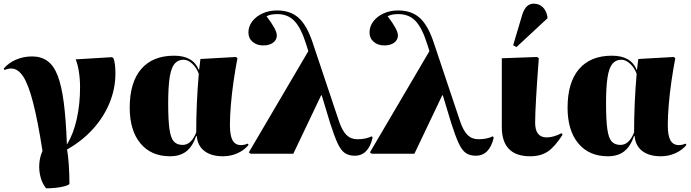

<svg xmlns="http://www.w3.org/2000/svg" viewBox="-28 -839 3774 1048"><path d="M224 189Q203 164 193.5 128.5Q184 93 186.5 55.5Q189 18 204 -15Q178 -181 152.5 -279.5Q127 -378 98.5 -421.5Q70 -465 33 -465Q16 -465 -3 -457L-8 -464Q17 -495 58.5 -513Q100 -531 147 -531Q196 -531 230.5 -506.5Q265 -482 286.5 -427Q308 -372 320 -280Q332 -188 337 -53H339Q373 -109 391 -189.5Q409 -270 409 -363Q409 -407 402.5 -448Q396 -489 385 -515L584 -527L592 -520Q602 -491 602 -438Q602 -356 570.5 -278.5Q539 -201 480 -135.5Q421 -70 338 -23Q344 8 347.5 60Q351 112 351 165Q345 172 324.5 177.5Q304 183 277 186Q250 189 224 189Z M900 14Q797 14 738.5 -56.5Q680 -127 680 -251Q680 -389 742.5 -462Q805 -535 922 -535Q1026 -535 1057 -458H1059L1066 -517L1260 -528L1268 -521Q1256 -459 1246.5 -392.5Q1237 -326 1232 -264.5Q1227 -203 1227 -156Q1227 -99 1241.5 -73Q1256 -47 1288 -47Q1305 -47 1324 -55L1329 -48Q1305 -19 1268 -2.5Q1231 14 1189 14Q1125 14 1087.5 -15Q1050 -44 1046 -97H1043Q1023 -39 988.5 -12.5Q954 14 900 14ZM969 -48Q1016 -48 1043 -116Q1043 -273 1057 -436Q1045 -469 1021.5 -491Q998 -513 974 -513Q943 -513 924.5 -490.5Q906 -468 898 -416Q890 -364 890 -275Q890 -183 897 -134Q904 -85 921 -66.5Q938 -48 969 -48Z M2001 -95 2006 -88Q1983 11 1908 11Q1876 11 1854.5 -3.5Q1833 -18 1815 -56.5Q1797 -95 1774 -167L1728 -319H1725L1573 0H1340L1330 -7L1655 -560L1643 -598Q1615 -687 1579 -724.5Q1543 -762 1486 -762Q1447 -762 1427 -750Q1483 -677 1483 -646Q1483 -621 1462.5 -606Q1442 -591 1409 -591Q1374 -591 1351 -610.5Q1328 -630 1328 -662Q1328 -695 1349 -722.5Q1370 -750 1405.5 -766Q1441 -782 1484 -782Q1557 -782 1602 -741.5Q1647 -701 1678 -608L1822 -178Q1840 -125 1863.5 -102Q1887 -79 1923 -79Q1969 -79 2001 -95Z M2662 -95 2667 -88Q2644 11 2569 11Q2537 11 2515.5 -3.5Q2494 -18 2476 -56.5Q2458 -95 2435 -167L2389 -319H2386L2234 0H2001L1991 -7L2316 -560L2304 -598Q2276 -687 2240 -724.5Q2204 -762 2147 -762Q2108 -762 2088 -750Q2144 -677 2144 -646Q2144 -621 2123.5 -606Q2103 -591 2070 -591Q2035 -591 2012 -610.5Q1989 -630 1989 -662Q1989 -695 2010 -722.5Q2031 -750 2066.5 -766Q2102 -782 2145 -782Q2218 -782 2263 -741.5Q2308 -701 2339 -608L2483 -178Q2501 -125 2524.5 -102Q2548 -79 2584 -79Q2630 -79 2662 -95Z M2866 14Q2711 14 2711 -146Q2711 -158 2711 -189Q2711 -220 2711 -260.5Q2711 -301 2711 -344.5Q2711 -388 2711 -426Q2711 -464 2711 -490Q2711 -516 2711 -521L2904 -528L2913 -521Q2893 -258 2893 -169Q2893 -89 2956 -89Q2993 -89 3037 -112L3043 -104Q3000 -37 2961.5 -11.5Q2923 14 2866 14ZM2791 -582 2773 -592 2823 -760Q2842 -819 2885 -819Q2915 -819 2934.5 -800Q2954 -781 2960 -748V-739Z M3290 14Q3187 14 3128.5 -56.5Q3070 -127 3070 -251Q3070 -389 3132.5 -462Q3195 -535 3312 -535Q3416 -535 3447 -458H3449L3456 -517L3650 -528L3658 -521Q3646 -459 3636.5 -392.5Q3627 -326 3622 -264.5Q3617 -203 3617 -156Q3617 -99 3631.5 -73Q3646 -47 3678 -47Q3695 -47 3714 -55L3719 -48Q3695 -19 3658 -2.5Q3621 14 3579 14Q3515 14 3477.5 -15Q3440 -44 3436 -97H3433Q3413 -39 3378.5 -12.5Q3344 14 3290 14ZM3359 -48Q3406 -48 3433 -116Q3433 -273 3447 -436Q3435 -469 3411.5 -491Q3388 -513 3364 -513Q3333 -513 3314.5 -490.5Q3296 -468 3288 -416Q3280 -364 3280 -275Q3280 -183 3287 -134Q3294 -85 3311 -66.5Q3328 -48 3359 -48Z"/></svg>

Font: Literata 72pt ExtraBold
Style: Regular
Weight: 800
Designer: Latin by Veronika Burian and Jose Scaglione. Greek by Irene Vlachou. Cyrillic by Vera Evstafieva.
Foundry: TypeTogether
Version: Version 3.002